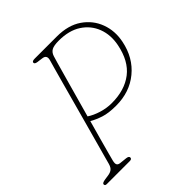

<svg xmlns="http://www.w3.org/2000/svg" viewBox="-191 -831 962 962"><g transform="rotate(-45 290.5 -350.0)"><path d="M576 -448Q557 -354.5 490.2 -299.5Q423.5 -244.5 327 -244.5Q274 -244.5 240.5 -255.5Q207 -266.5 181 -281.5Q165.5 -226 152.2 -178Q139 -130 130.5 -98.5Q122 -67 120.5 -60.5Q116.5 -43 121 -35.8Q125.5 -28.5 138 -27L176 -23Q194 -21 194 -11Q194 0 179 0H16.5Q3.5 0 4 -10Q3.5 -19 27 -22.5L51 -26Q68.5 -28.5 79 -36.5Q89.5 -44.5 95 -64Q97 -72 106.2 -105.2Q115.5 -138.5 129 -188Q142.5 -237.5 158.5 -295.2Q174.5 -353 190.2 -410.8Q206 -468.5 219.5 -517.8Q233 -567 242.2 -599.8Q251.5 -632.5 253.5 -639.5Q262.5 -670 234.5 -674L201.5 -678.5Q186 -681 186 -690Q186 -700 205.5 -700H362Q442.5 -700 494.8 -664Q547 -628 568.2 -570.5Q589.5 -513 576 -448ZM282 -641.5Q280 -636 271.2 -605Q262.5 -574 249 -526.2Q235.5 -478.5 219.8 -421.8Q204 -365 188 -308Q213.5 -291 249.2 -280Q285 -269 321 -269Q412.5 -269 471 -314Q529.5 -359 548 -453.5Q560 -514.5 540.5 -565.8Q521 -617 473.8 -647.8Q426.5 -678.5 354.5 -678.5Q319.5 -678.5 304 -670Q288.5 -661.5 282 -641.5Z"/></g></svg>

Font: Fraunces144ptSuperSoftThinItalic
Style: Italic
Weight: 100
Italic angle: -16°
Version: Version 1.000;[0bf87f6ff]